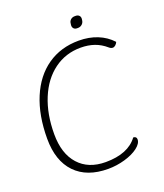

<svg xmlns="http://www.w3.org/2000/svg" viewBox="-154 -946 903 1058"><g transform="rotate(-20 298.0 -417.0)"><path d="M37 -261Q37 -398 79.5 -499.5Q122 -601 200.5 -655.5Q279 -710 385 -710Q444 -710 493 -690.5Q542 -671 577 -633Q573 -623 565 -616Q557 -609 549 -609Q538 -609 528 -618Q497 -645 461 -657.5Q425 -670 381 -670Q293 -670 225 -620Q157 -570 119.5 -479.5Q82 -389 82 -271Q82 -157 139 -93.5Q196 -30 297 -30Q429 -30 485 -106Q504 -105 504 -88Q504 -64 474 -41Q444 -18 395.5 -4Q347 10 297 10Q173 10 105 -60.5Q37 -131 37 -261ZM375 -807 376 -814Q377 -827 386.5 -835.5Q396 -844 410 -844H416Q429 -844 436.5 -836Q444 -828 442 -814L441 -807Q439 -794 429 -785.5Q419 -777 406 -777H400Q387 -777 380 -785.5Q373 -794 375 -807Z"/></g></svg>

Font: Krub ExtraLight
Style: Italic
Weight: 275
Italic angle: -8°
Designer: Ekaluck Peanpanawate
Foundry: Cadson Demak Co.,Ltd.
Version: Version 1.000; ttfautohint (v1.6)